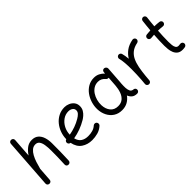

<svg xmlns="http://www.w3.org/2000/svg" viewBox="97 -1576 2474 2474"><g transform="rotate(-45 1334.5 -339.0)"><path d="M109.4 36.1Q95.7 35.2 85.2 25.1Q74.7 15.1 75.7 -2.4L123 -679.2Q124.5 -697.3 136.5 -706.1Q148.4 -714.8 162.6 -713.4Q176.3 -712.4 186.8 -702.4Q197.3 -692.4 196.3 -674.3L177.7 -411.1Q209 -460 251 -492.4Q293 -524.9 347.7 -524.9Q404.3 -524.9 438.2 -495.1Q472.2 -465.3 487.5 -416.5Q502.9 -367.7 502.9 -310.5Q502.9 -234.4 502 -157.7Q501 -81.1 497.1 0.5Q496.6 14.2 486.6 25.1Q476.6 36.1 459.5 36.1Q441.4 36.1 432.1 25.4Q422.9 14.6 423.3 0Q427.2 -69.8 428.2 -130.4Q429.2 -190.9 429.2 -251.5Q429.2 -308.6 422.1 -354Q415 -399.4 395.8 -425.5Q376.5 -451.7 339.8 -451.7Q303.2 -451.7 275.4 -428.2Q247.6 -404.8 226.6 -366.5Q205.6 -328.1 190.4 -282.2Q175.3 -236.3 164.1 -190.9Q163.6 -187.5 162.1 -185.1L148.9 2.4Q147.5 20.5 135.5 28.8Q123.5 37.1 109.4 36.1Z M1095.2 -36.6Q1052.2 2 1001 15.6Q949.7 29.3 898.9 29.3Q817.4 29.3 755.9 -12Q694.3 -53.2 675.8 -144.5Q662.1 -145 652.3 -154.8Q642.6 -164.6 641.6 -178.2Q640.6 -191.9 648.7 -202.6Q656.7 -213.4 669.4 -216.3Q669.9 -273.4 689.5 -328.6Q709 -383.8 745.1 -428.2Q781.2 -472.7 831.8 -499Q882.3 -525.4 944.3 -525.4Q980 -525.4 1014.9 -510.5Q1049.8 -495.6 1073 -466.1Q1096.2 -436.5 1096.2 -393.1Q1096.2 -354.5 1078.4 -324.7Q1060.5 -294.9 1036.6 -274.7Q1012.7 -254.4 994.6 -243.7Q878.9 -174.8 749.5 -152.8Q763.2 -95.7 802 -69.8Q840.8 -43.9 898.9 -43.9Q942.4 -43.9 980.2 -54.9Q1018.1 -65.9 1045.4 -91.3Q1056.6 -101.1 1072 -100.6Q1087.4 -100.1 1097.7 -88.9Q1107.4 -77.6 1106.9 -62.3Q1106.4 -46.9 1095.2 -36.6ZM942.4 -452.1Q887.7 -452.1 843 -420.7Q798.3 -389.2 771.2 -337.6Q744.1 -286.1 742.7 -225.6Q799.8 -235.4 853.5 -254.6Q907.2 -273.9 954.6 -302.2Q984.9 -319.8 1004.9 -340.6Q1024.9 -361.3 1024.9 -387.7Q1024.9 -417.5 1000.7 -434.8Q976.6 -452.1 942.4 -452.1Z M1731.9 14.6Q1687 14.6 1660.4 -6.8Q1633.8 -28.3 1620.6 -62.5Q1590.8 -20.5 1546.9 4.4Q1502.9 29.3 1444.3 29.3Q1378.4 29.3 1329.8 -2.4Q1281.2 -34.2 1254.2 -88.1Q1227.1 -142.1 1225.1 -207.5Q1223.6 -265.6 1241 -322Q1258.3 -378.4 1291.7 -424.3Q1325.2 -470.2 1373 -497.8Q1420.9 -525.4 1481 -525.4Q1524.4 -525.4 1558.8 -508.1Q1593.3 -490.7 1621.1 -461.4L1623 -486.3Q1624 -501.5 1635.5 -510.7Q1647 -520 1662.1 -517.6Q1676.8 -515.6 1687.3 -503.4Q1697.8 -491.2 1696.8 -476.6L1680.7 -248.5Q1679.7 -235.4 1678.2 -222.2Q1676.8 -202.6 1676.5 -181.4Q1676.3 -160.2 1677.2 -143.1Q1679.2 -108.9 1691.2 -84Q1703.1 -59.1 1741.7 -56.6Q1751.5 -54.2 1759.8 -46.1Q1768.1 -38.1 1768.6 -22Q1768.6 -6.8 1757.8 3.9Q1747.1 14.6 1731.9 14.6ZM1444.8 -43.9Q1498.5 -43.9 1532.7 -72.5Q1566.9 -101.1 1584.7 -149.7Q1602.5 -198.2 1606.9 -258.3L1616.2 -390.1Q1605.5 -388.2 1594.5 -392.6Q1583.5 -397 1577.1 -406.7Q1560.5 -426.3 1536.6 -439.2Q1512.7 -452.1 1481 -452.1Q1437 -452.1 1402.6 -430.7Q1368.2 -409.2 1344.7 -373.5Q1321.3 -337.9 1309.6 -294.4Q1297.9 -251 1299.3 -206.5Q1301.8 -136.7 1338.9 -90.3Q1376 -43.9 1444.8 -43.9Z M1922.4 36.6Q1917.5 36.1 1913.1 34.2Q1913.1 34.2 1913.1 34.2Q1912.1 33.7 1911.6 33.7Q1894 25.9 1890.1 7.3Q1890.1 6.8 1890.1 6.3Q1890.1 6.3 1890.1 5.4Q1889.2 1 1889.6 -3.9Q1889.6 -5.9 1890.1 -7.3Q1891.6 -24.9 1893.1 -42.2Q1894.5 -59.6 1896 -76.7Q1898.9 -119.1 1900.9 -166.3Q1902.8 -213.4 1902.8 -259.8Q1902.8 -322.3 1898.2 -377.7Q1893.6 -433.1 1884.3 -463.9Q1879.9 -478 1887.5 -491.7Q1895 -505.4 1909.2 -509.3Q1923.3 -513.7 1937 -506.3Q1950.7 -499 1954.6 -484.9Q1960.9 -463.4 1965.3 -436.8Q1969.7 -410.2 1972.2 -379.9Q2002.4 -431.6 2052.2 -468.5Q2102.1 -505.4 2178.7 -520Q2193.4 -522.9 2206.1 -514.2Q2218.8 -505.4 2221.7 -490.7Q2224.6 -476.1 2215.8 -463.4Q2207 -450.7 2192.4 -447.8Q2128.9 -435.5 2088.4 -403.8Q2047.9 -372.1 2024.4 -323.2Q2001 -274.4 1988.8 -210.7Q1976.6 -147 1969.2 -70.8Q1966.3 -31.2 1962.9 3.9Q1962.4 8.8 1960.4 13.2Q1960.4 13.2 1960.4 13.2Q1960 14.2 1960 14.6Q1952.1 32.2 1933.6 36.1Q1933.1 36.1 1932.6 36.1Q1932.1 36.1 1931.6 36.1Q1927.2 37.1 1922.4 36.6Z M2619.6 -396Q2617.7 -380.9 2605.7 -371.6Q2593.8 -362.3 2579.1 -364.3Q2539.1 -369.1 2494.6 -370.1Q2491.2 -321.3 2489.3 -272.2Q2487.3 -223.1 2487.3 -173.3Q2487.3 -142.1 2490.5 -112.3Q2493.7 -82.5 2506.1 -63.2Q2518.6 -43.9 2545.9 -43.9Q2559.6 -43.9 2575.7 -46.9Q2590.3 -49.8 2602.8 -41Q2615.2 -32.2 2618.2 -17.6Q2621.1 -2.9 2612.3 9.8Q2603.5 22.5 2588.9 25.4Q2577.1 27.3 2566.4 28.3Q2555.7 29.3 2545.9 29.3Q2500.5 29.3 2473.9 8.5Q2447.3 -12.2 2434.3 -44.2Q2421.4 -76.2 2417.7 -110.8Q2414.1 -145.5 2414.1 -173.3Q2414.1 -222.7 2416 -271.5Q2418 -320.3 2421.4 -368.7Q2393.1 -367.2 2365.7 -364.3Q2351.1 -362.3 2338.9 -371.6Q2326.7 -380.9 2325.2 -396Q2323.2 -410.6 2332.5 -422.9Q2341.8 -435.1 2356.9 -436.5Q2390.6 -440.9 2427.2 -442.4Q2430.7 -481.4 2434.8 -520.5Q2439 -559.6 2443.4 -598.1Q2444.8 -612.8 2456.8 -622.3Q2468.8 -631.8 2483.9 -629.9Q2498.5 -628.4 2508.1 -616.5Q2517.6 -604.5 2515.6 -589.4Q2511.2 -552.7 2507.3 -516.1Q2503.4 -479.5 2500.5 -442.9Q2522.9 -442.4 2544.9 -440.9Q2566.9 -439.5 2588.4 -436.5Q2603 -434.6 2612.5 -422.6Q2622.1 -410.6 2619.6 -396Z"/></g></svg>

Font: Mikhak-DS1-FD Regular
Style: Regular
Weight: 400
Designer: Amin Abedi
Version: Version 3.2